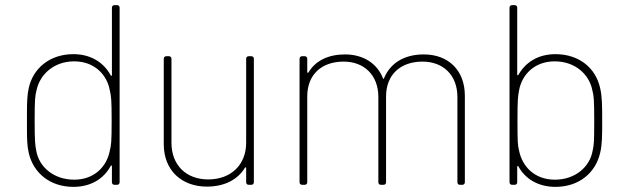

<svg xmlns="http://www.w3.org/2000/svg" viewBox="-20 -720 2427 748"><path d="M416 -690V-428C416 -424 413 -423 411 -427C384 -477 333 -509 266 -509C175 -509 109 -455 92 -377C86 -351 85 -320 85 -281C85 -271 85 -260 85 -249C85 -238 85 -227 85 -218C85 -178 86 -150 92 -124C110 -46 175 8 266 8C333 8 384 -23 411 -73C413 -77 416 -76 416 -72V-10C416 -4 420 0 426 0H436C442 0 446 -4 446 -10V-690C446 -696 442 -700 436 -700H426C420 -700 416 -696 416 -690ZM408 -134C397 -73 349 -20 269 -20C191 -20 132 -68 121 -134C117 -156 115 -168 115 -251C115 -335 117 -347 122 -367C135 -431 191 -481 269 -481C347 -481 397 -430 408 -367C413 -345 415 -333 415 -250C415 -166 413 -154 408 -134Z M939 -491V-164C939 -79 881 -21 791 -21C706 -21 648 -76 648 -164V-491C648 -497 644 -501 638 -501H628C622 -501 618 -497 618 -491V-158C618 -56 688 7 786 7C853 7 905 -19 934 -66C936 -69 939 -69 939 -65V-10C939 -4 943 0 949 0H959C965 0 969 -4 969 -10V-491C969 -497 965 -501 959 -501H949C943 -501 939 -497 939 -491Z M1631 -508C1557 -508 1501 -476 1476 -415C1475 -412 1473 -412 1472 -415C1449 -474 1394 -508 1324 -508C1260 -508 1209 -484 1182 -438C1180 -435 1177 -436 1177 -440V-491C1177 -497 1173 -501 1167 -501H1157C1151 -501 1147 -497 1147 -491V-10C1147 -4 1151 0 1157 0H1167C1173 0 1177 -4 1177 -10V-344C1177 -429 1232 -480 1319 -480C1398 -480 1454 -428 1454 -342V-10C1454 -4 1458 0 1464 0H1474C1480 0 1484 -4 1484 -10V-344C1484 -429 1540 -480 1626 -480C1706 -480 1762 -428 1762 -342V-10C1762 -4 1766 0 1772 0H1781C1787 0 1791 -4 1791 -10V-347C1791 -447 1726 -508 1631 -508Z M2318 -377C2301 -455 2236 -509 2144 -509C2077 -509 2028 -478 2000 -429C1998 -425 1995 -426 1995 -430V-690C1995 -696 1991 -700 1985 -700H1975C1969 -700 1965 -696 1965 -690V-10C1965 -4 1969 0 1975 0H1985C1991 0 1995 -4 1995 -10V-70C1995 -74 1998 -75 2000 -71C2027 -22 2078 8 2144 8C2235 8 2300 -46 2318 -124C2326 -156 2326 -193 2326 -249C2326 -305 2326 -344 2318 -377ZM2289 -134C2278 -68 2219 -20 2142 -20C2061 -20 2014 -73 2002 -134C1997 -154 1996 -166 1996 -250C1996 -333 1998 -345 2002 -367C2013 -430 2063 -481 2141 -481C2220 -481 2276 -431 2288 -367C2293 -347 2295 -335 2295 -251C2295 -168 2294 -156 2289 -134Z"/></svg>

Font: Barlow Thin
Style: Regular
Weight: 250
Designer: Jeremy Tribby
Foundry: Tribby Type
Version: Version 1.422;hotconv 1.0.109;makeotfexe 2.5.65596